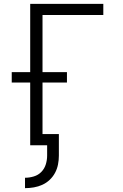

<svg xmlns="http://www.w3.org/2000/svg" viewBox="-20 -755 640 998"><path d="M110 223V169Q133 169 156 162Q179 155 195 138.5Q211 122 218 99.5Q225 77 225 54V0H137V-326H41V-380H137V-735H517V-677H201V-380H328V-326H201V-58H286V54Q286 77 281.5 100Q277 123 266 143.5Q255 164 238 180Q221 196 200 205.5Q179 215 156 219Q133 223 110 223Z"/></svg>

Font: Iosevka Light Extended
Style: Regular
Weight: 300
Width: 7
Monospace: yes
Designer: Belleve Invis
Foundry: Belleve Invis
Version: Version 32.5.0; ttfautohint (v1.8.4)